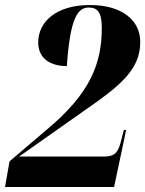

<svg xmlns="http://www.w3.org/2000/svg" viewBox="-33 -744 578 764"><path d="M-13 0H421L469 -227H460L446 -173C433 -129 417 -121 375 -121H43L358 -343C473 -426 525 -486 525 -578C525 -662 454 -724 325 -724C190 -724 119 -657 119 -575C119 -511 168 -481 233 -481C246 -672 276 -714 320 -714C356 -714 372 -694 372 -633C372 -493 328 -374 153 -228L5 -102Z"/></svg>

Font: Noto Serif Display Condensed ExtraBold
Style: Italic
Weight: 800
Width: 3
Italic angle: -12°
Designer: Monotype Design Team
Foundry: Monotype Imaging Inc.
Version: Version 2.009